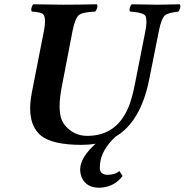

<svg xmlns="http://www.w3.org/2000/svg" viewBox="-20 -667 863 897"><path d="M552.7 154.8Q517.1 203.6 454.1 209.5Q448.2 210 443.4 210Q383.8 210 362.3 163.1Q354.5 145 354.5 124Q355.5 68.4 426.8 4.4Q394.5 9.8 358.9 9.8Q226.1 9.3 172.9 -32.2Q100.6 -90.8 128.9 -235.8L185.1 -522Q197.8 -588.9 179.2 -602.5Q167 -610.8 128.9 -612.8Q122.1 -621.1 130.9 -640.6Q133.3 -645 134.8 -647Q231.4 -645 274.9 -645Q338.9 -645 432.1 -647Q439 -638.7 429.7 -619.6Q427.2 -615.2 424.8 -612.8Q364.7 -610.4 348.1 -596.2Q330.1 -579.1 318.8 -522L270 -269Q247.1 -153.8 269.5 -104Q275.4 -91.3 283.2 -82Q323.7 -32.7 387.2 -32.2Q533.2 -32.2 586.9 -183.6Q600.1 -221.7 610.8 -276.9L659.2 -522Q664.1 -546.9 664.1 -562.5Q664.1 -578.1 661.6 -587.6Q659.2 -597.2 648.2 -601.6Q637.2 -606 625.5 -608.4Q613.8 -610.8 589.4 -612.8H587.9Q581.1 -621.1 590.3 -640.6Q592.8 -645 595.2 -647Q691.9 -645 716.8 -645Q728.5 -645 819.8 -647Q826.7 -638.7 817.4 -619.6Q814.9 -615.2 813 -612.8Q764.2 -606.9 751 -595.7Q732.9 -578.6 722.2 -522L676.8 -294.9Q637.2 -97.7 520 -28.8Q453.6 32.7 447.3 99.1Q446.3 108.4 446.3 118.2Q446.3 143.6 472.7 148.9Q477.1 149.9 481.4 149.9Q519.5 148.9 537.6 131.8Z"/></svg>

Font: Linux Libertine Capitals O
Style: Bold Italic Samll Caps
Weight: 400
Italic angle: -12°
Designer: Philipp H. Poll
Foundry: Philipp H. Poll
Version: Version 5.0.4